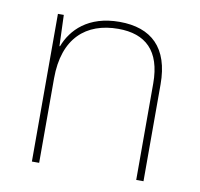

<svg xmlns="http://www.w3.org/2000/svg" viewBox="-66 -700 704 676"><g transform="rotate(10 286.5 -362.0)"><path d="M309 -631C197 -631 140 -571 117 -510H115L111 -621H90V-93H116V-395C116 -539 194 -606 309 -606C406 -606 463 -555 463 -438V-93H489V-439C489 -570 423 -631 309 -631Z"/></g></svg>

Font: Noto Sans Kannada UI Thin
Style: Regular
Weight: 100
Designer: Jelle Bosma - Monotype Design Team
Foundry: Monotype Imaging Inc.
Version: Version 2.005